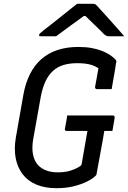

<svg xmlns="http://www.w3.org/2000/svg" viewBox="-20 -966 671 1006"><path d="M332 -361H572Q575 -361 577 -359.5Q579 -358 580 -355.5Q581 -353 581 -350L569 -280H330Q326 -280 324 -281Q322 -282 321 -283.5Q320 -285 320 -287Q320 -289 320 -291Q323 -309 326.5 -326Q330 -343 332 -361ZM390 -720Q429 -720 459.5 -714.5Q490 -709 514 -699.5Q538 -690 555.5 -678.5Q573 -667 585 -654Q589 -650 589.5 -645.5Q590 -641 588 -635Q585 -614 581 -591Q577 -568 573 -545Q569 -522 565 -499Q545 -499 526 -499Q507 -499 488 -499Q483 -499 480.5 -502Q478 -505 478 -510Q482 -529 485 -548Q488 -567 492 -587.5Q496 -608 500 -632L523 -585Q496 -613 465 -624Q434 -635 385 -635Q345 -635 313 -625.5Q281 -616 257.5 -594.5Q234 -573 218.5 -540Q203 -507 194 -461L154 -237Q146 -191 153 -156.5Q160 -122 180 -100Q198 -82 223.5 -72.5Q249 -63 283 -63Q321 -63 348 -71.5Q375 -80 390.5 -89.5Q406 -99 407 -102Q414 -138 419.5 -173Q425 -208 431.5 -242.5Q438 -277 444 -312H537L529 -295Q520 -238 508 -175Q496 -112 486 -55Q486 -52 484.5 -49.5Q483 -47 481 -45Q465 -29 435.5 -14.5Q406 0 366 10Q326 20 276 20Q215 20 170 1Q125 -18 98 -54Q71 -90 62 -138.5Q53 -187 63 -245L102 -467Q113 -530 137 -577.5Q161 -625 197 -656.5Q233 -688 281.5 -704Q330 -720 390 -720ZM384 -946Q394 -946 410 -946Q426 -946 442 -946Q458 -946 468 -946Q476 -946 481 -942.5Q486 -939 498 -925Q506 -917 521 -900Q536 -883 555 -862Q574 -841 594 -818.5Q614 -796 631 -776Q614 -776 592.5 -776Q571 -776 554 -776Q542 -776 538 -778Q534 -780 526 -786Q512 -801 481.5 -830Q451 -859 407 -902L457 -882Q441 -882 424.5 -882Q408 -882 392 -882L448 -903Q390 -861 348 -830.5Q306 -800 274 -776H195Q190 -776 187.5 -777Q185 -778 185 -779.5Q185 -781 185 -783Q185 -787 190 -791.5Q195 -796 212 -810Q227 -822 250 -839.5Q273 -857 298 -877.5Q323 -898 346 -916Q369 -934 384 -946Z"/></svg>

Font: RecMonoLinear Nerd Font Mono
Style: Italic
Weight: 400
Italic angle: -10°
Monospace: yes
Version: Version 1.085; ttfautohint (v1.8.4.7-5d5b);Nerd Fonts 3.2.1